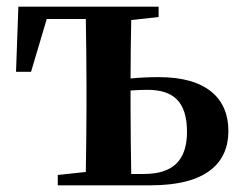

<svg xmlns="http://www.w3.org/2000/svg" viewBox="-20 -555 735 575"><path d="M373 -34C372 -91 371 -177 371 -235V-284C387 -285 403 -286 421 -286C499 -286 540 -251 540 -160C540 -73 496 -34 411 -34ZM455 -504V-535H35L28 -340H73L120 -498H237C238 -441 239 -357 239 -300V-235C239 -179 238 -97 237 -40L153 -31V0H431C601 0 664 -69 664 -163C664 -259 600 -324 456 -324C430 -324 401 -323 371 -320C371 -374 372 -445 373 -495Z"/></svg>

Font: Source Han Serif
Style: Bold
Weight: 700
Designer: Ryoko NISHIZUKA 西塚涼子 (kana & ideographs); Frank Grießhammer (Latin, Greek & Cyrillic); Wenlong ZHANG 张文龙 (bopomofo); San
Foundry: Adobe Systems Incorporated
Version: Version 1.001;PS 1.001;hotconv 16.6.54;makeotf.lib2.5.65590